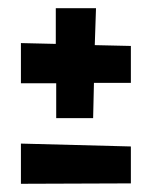

<svg xmlns="http://www.w3.org/2000/svg" viewBox="-20 -493 370 468"><path d="M209 -291H299V-381L211 -383L214 -473H116V-386L31 -388V-290H117V-205H207ZM31 -143V-45L299 -46V-136Z"/></svg>

Font: Mouse Memoirs
Style: Regular
Weight: 400
Designer: Astigmatic (AOETI)
Foundry: Astigmatic (AOETI)
Version: Version 1.000